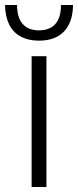

<svg xmlns="http://www.w3.org/2000/svg" viewBox="-45 -745 311 765"><path d="M81 0V-521H140V0ZM110 -583Q68 -583 37.5 -599.5Q7 -616 -8.5 -647.5Q-24 -679 -25 -725H23Q23 -675 45.5 -649.5Q68 -624 110 -624Q153 -624 175.5 -649.5Q198 -675 198 -725H246Q245 -656 210 -619.5Q175 -583 110 -583Z"/></svg>

Font: Mona Sans Light
Style: Regular
Weight: 300
Designer: Deni Anggara
Foundry: GitHub
Version: Version 2.000